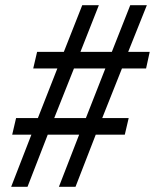

<svg xmlns="http://www.w3.org/2000/svg" viewBox="-20 -720 597 740"><path d="M23 0 101 -201H27L42 -265H126L201 -456H108L123 -520H226L297 -700H361L290 -520H411L482 -700H546L474 -520H557L543 -456H450L374 -265H476L461 -201H349L271 0H207L285 -201H164L86 0ZM189 -265H311L386 -456H265Z"/></svg>

Font: Volkhov
Style: Italic
Weight: 400
Italic angle: -12°
Designer: Cyreal (www.cyreal.org)
Foundry: Cyreal (www.cyreal.org)
Version: Version 1.010